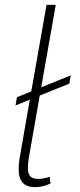

<svg xmlns="http://www.w3.org/2000/svg" viewBox="-20 -762 328 792"><path d="M99 -111Q95 -88 95 -69Q95 -44 105.5 -34Q116 -24 139 -24Q160 -24 185 -33L188 -5Q157 10 125 10Q90 10 73.5 -8.5Q57 -27 57 -65Q57 -87 61 -110L103 -351L44 -327L50 -361L109 -385L172 -742H210L150 -402L272 -451L266 -417L144 -368Z"/></svg>

Font: Sarabun Thin
Style: Italic
Weight: 250
Italic angle: -10°
Designer: Suppakit Chalermlarp | Katatrad Co.,Ltd.
Foundry: Cadson Demak Co.,Ltd.
Version: Version 1.000; ttfautohint (v1.6)